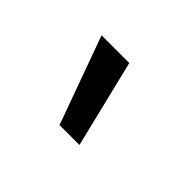

<svg xmlns="http://www.w3.org/2000/svg" viewBox="-51 -818 306 306"><g transform="rotate(45 102.5 -665.0)"><path d="M40 -739.3H102.5L138.7 -590.8H93.8Z"/></g></svg>

Font: Post No Bills Jaffna Medium
Style: Regular
Weight: 500
Designer: Kosala Senevirathne, Siva Puranthara, Lasantha Premarathna, Tharique Azeez
Foundry: Mooniak
Version: Version 1.220 ; ttfautohint (v1.6)